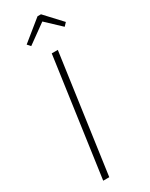

<svg xmlns="http://www.w3.org/2000/svg" viewBox="-227 -921 750 963"><g transform="rotate(-30 147.5 -439.5)"><path d="M84 -765.1 67.9 -783.2 186 -878.9H206.1L294.9 -783.2L277.8 -765.1L193.8 -844.2ZM189.9 -682.1 94.2 0H59.1L154.8 -682.1Z"/></g></svg>

Font: Fira Sans Compressed UltraLight
Style: Italic
Weight: 200
Width: 3
Italic angle: -8°
Designer: Carrois Corporate & Edenspiekermann AG
Foundry: Carrois Corporate GbR & Edenspiekermann AG
Version: Version 4.203;PS 004.203;hotconv 1.0.88;makeotf.lib2.5.64775